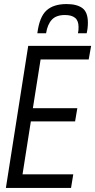

<svg xmlns="http://www.w3.org/2000/svg" viewBox="-20 -926 469 946"><path d="M9 0 119 -700H429L417 -633H180L142 -393H361L350 -328H132L91 -67H341L330 0ZM308 -906Q359 -906 386 -886Q413 -866 413 -814Q413 -787 407 -762H364Q366 -770 366.5 -777Q367 -784 367 -793Q367 -824 350 -838Q333 -852 300 -852Q257 -852 235.5 -829Q214 -806 207 -762H164Q174 -842 208.5 -874Q243 -906 308 -906Z"/></svg>

Font: Georama SemiCondensed
Style: Italic
Weight: 400
Width: 4
Italic angle: -9°
Designer: Jean-Baptiste Levee
Foundry: Production Type
Version: Version 1.000